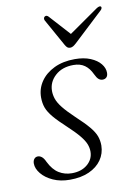

<svg xmlns="http://www.w3.org/2000/svg" viewBox="-76 -684 526 743"><g transform="rotate(-10 187.0 -312.5)"><path d="M150.5 -15.5Q188.5 -15.5 212 -35.8Q235.5 -56 235.5 -86Q235.5 -100.5 229.8 -115.2Q224 -130 208.5 -149Q193 -168 164 -195Q132 -224.5 114.5 -245.2Q97 -266 90.2 -284.2Q83.5 -302.5 83.5 -325Q83.5 -359 102.5 -387Q121.5 -415 156.2 -431.8Q191 -448.5 237.5 -448.5Q273 -448.5 298.8 -437.8Q324.5 -427 338 -410.2Q351.5 -393.5 351.5 -375Q351.5 -363.5 345.8 -357.5Q340 -351.5 330.5 -351.5Q322 -351.5 315 -357.2Q308 -363 301 -378Q290 -402 272.5 -414.5Q255 -427 228.5 -427Q184 -427 156.8 -402.2Q129.5 -377.5 129.5 -342Q129.5 -326.5 135 -310.5Q140.5 -294.5 156 -275Q171.5 -255.5 201 -227.5Q233.5 -197.5 251 -176.5Q268.5 -155.5 274.8 -138.2Q281 -121 281 -101.5Q280.5 -70 263.2 -45.2Q246 -20.5 214.2 -6.2Q182.5 8 138.5 8Q101.5 8 72.8 -5Q44 -18 27.8 -38Q11.5 -58 11.5 -78Q11.5 -89 17 -95.8Q22.5 -102.5 31.5 -102.5Q39.5 -102.5 47 -96.5Q54.5 -90.5 61 -76Q77 -43.5 99.8 -29.5Q122.5 -15.5 150.5 -15.5ZM244 -542.5 166.5 -628Q163 -631.5 159.5 -632.5Q156 -633.5 152 -631Q149 -629 148 -625Q147 -621 149 -616.5L209 -509Q213 -502 217.2 -498.5Q221.5 -495 228 -495Q234.5 -495 240.2 -498.5Q246 -502 253.5 -509L368.5 -616.5Q373 -620.5 374 -624.8Q375 -629 373 -631Q370.5 -633.5 366 -632.5Q361.5 -631.5 356 -628L233.5 -542.5Z"/></g></svg>

Font: Fraunces 72pt Soft Wonky ExtraLight
Style: Italic
Weight: 250
Italic angle: -16°
Version: Version 1.000;[b76b70a41]